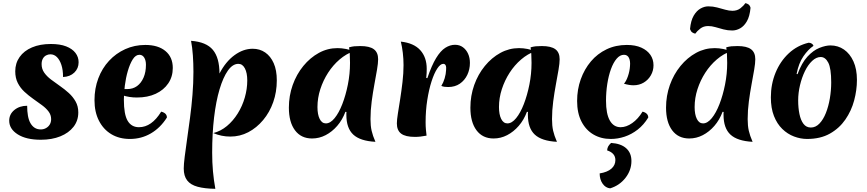

<svg xmlns="http://www.w3.org/2000/svg" viewBox="-20 -860 5460 1209"><path d="M237 20Q145 20 91.5 -14Q38 -48 38 -100Q38 -141 70.5 -167.5Q103 -194 151 -194Q151 -159 156 -131Q161 -103 172 -84Q183 -65 199 -55Q215 -45 237 -45Q254 -45 269 -53Q284 -61 293 -75.5Q302 -90 302 -110Q302 -136 286 -157.5Q270 -179 244 -198Q218 -217 189 -237.5Q160 -258 134 -282Q108 -306 92 -337.5Q76 -369 76 -411Q76 -462 103.5 -501Q131 -540 181.5 -561.5Q232 -583 300 -583Q358 -583 396.5 -568Q435 -553 455 -527Q475 -501 475 -468Q475 -429 448 -403Q421 -377 377 -375Q377 -420 366.5 -451.5Q356 -483 338.5 -500.5Q321 -518 297 -518Q283 -518 270 -511Q257 -504 249.5 -490Q242 -476 242 -456Q242 -426 258.5 -402.5Q275 -379 301.5 -359Q328 -339 357.5 -318.5Q387 -298 413 -274.5Q439 -251 456 -221Q473 -191 473 -152Q473 -100 443 -61.5Q413 -23 360 -1.5Q307 20 237 20Z M798 15Q731 15 681 -15Q631 -45 603 -100Q575 -155 575 -229Q575 -303 599 -366.5Q623 -430 666.5 -477Q710 -524 768.5 -550.5Q827 -577 895 -577Q976 -577 1022 -538.5Q1068 -500 1068 -432Q1068 -377 1039.5 -335Q1011 -293 960.5 -269.5Q910 -246 842 -246Q818 -246 795.5 -249.5Q773 -253 751 -260L754 -299H780Q817 -299 843 -318Q869 -337 884 -371.5Q899 -406 899 -452Q899 -480 888 -497.5Q877 -515 858 -515Q834 -515 816 -486.5Q798 -458 785 -413.5Q772 -369 766 -320.5Q760 -272 760 -232Q760 -139 784 -99Q808 -59 855 -59Q935 -59 995 -157Q1031 -148 1031 -120Q990 -55 930 -20Q870 15 798 15Z M1362 -397Q1401 -472 1456.5 -512.5Q1512 -553 1571 -553Q1616 -553 1650 -529.5Q1684 -506 1703.5 -462Q1723 -418 1723 -354Q1723 -281 1700.5 -217Q1678 -153 1637 -104Q1596 -55 1543.5 -27.5Q1491 0 1430 0Q1374 0 1323 -22Q1370 -34 1409 -66.5Q1448 -99 1477 -145.5Q1506 -192 1521.5 -246Q1537 -300 1537 -353Q1537 -401 1522 -429.5Q1507 -458 1481 -458Q1445 -458 1415 -415.5Q1385 -373 1362.5 -297.5Q1340 -222 1328 -120.5Q1316 -19 1316 101Q1316 163 1321 218.5Q1326 274 1336 329Q1269 328 1224.5 316Q1180 304 1158.5 276Q1137 248 1137 201Q1137 175 1143 127Q1149 79 1158 16.5Q1167 -46 1176.5 -117.5Q1186 -189 1192 -263Q1198 -337 1198 -407Q1198 -461 1194.5 -511Q1191 -561 1183 -603Q1279 -596 1320.5 -546Q1362 -496 1362 -397Z M2155 -156Q2136 -105 2103.5 -67.5Q2071 -30 2030.5 -9Q1990 12 1945 12Q1876 12 1837.5 -39.5Q1799 -91 1799 -182Q1799 -257 1823 -324.5Q1847 -392 1890 -444.5Q1933 -497 1988 -527Q2043 -557 2105 -557Q2132 -557 2159.5 -551.5Q2187 -546 2206 -537Q2160 -521 2118.5 -485.5Q2077 -450 2046 -402Q2015 -354 1997 -298.5Q1979 -243 1979 -186Q1979 -139 1993 -111Q2007 -83 2032 -83Q2060 -83 2087 -116Q2114 -149 2135.5 -204.5Q2157 -260 2170.5 -327.5Q2184 -395 2184 -464Q2184 -493 2182.5 -518.5Q2181 -544 2178 -562Q2196 -567 2211 -568.5Q2226 -570 2249 -570Q2307 -570 2334 -550Q2361 -530 2361 -487Q2361 -462 2354 -421Q2347 -380 2337.5 -329Q2328 -278 2320.5 -221.5Q2313 -165 2313 -110Q2313 -68 2320 -37Q2327 -6 2344 33Q2248 28 2204.5 -12.5Q2161 -53 2161 -137Q2161 -146 2161 -149Q2161 -152 2162 -155Z M2671 -368Q2698 -448 2726 -494Q2754 -540 2784 -559Q2814 -578 2845 -578Q2874 -578 2895 -562.5Q2916 -547 2927.5 -521.5Q2939 -496 2939 -464Q2939 -423 2922.5 -388.5Q2906 -354 2875.5 -333Q2845 -312 2802 -312Q2789 -312 2778.5 -313.5Q2768 -315 2759 -319Q2772 -340 2780 -367Q2788 -394 2789 -419Q2791 -438 2786.5 -448Q2782 -458 2771 -458Q2753 -458 2733.5 -428.5Q2714 -399 2697.5 -348Q2681 -297 2670.5 -230.5Q2660 -164 2660 -90Q2660 -64 2662 -43.5Q2664 -23 2666 -6Q2646 -2 2628 0Q2610 2 2593 2Q2533 2 2506 -18.5Q2479 -39 2479 -83Q2479 -105 2485.5 -145.5Q2492 -186 2500 -237Q2508 -288 2514.5 -343.5Q2521 -399 2521 -450Q2521 -489 2516.5 -527Q2512 -565 2504 -598Q2586 -589 2626.5 -544Q2667 -499 2667 -427Q2667 -416 2666.5 -401Q2666 -386 2664 -369Z M3298 -156Q3279 -105 3246.5 -67.5Q3214 -30 3173.5 -9Q3133 12 3088 12Q3019 12 2980.5 -39.5Q2942 -91 2942 -182Q2942 -257 2966 -324.5Q2990 -392 3033 -444.5Q3076 -497 3131 -527Q3186 -557 3248 -557Q3275 -557 3302.5 -551.5Q3330 -546 3349 -537Q3303 -521 3261.5 -485.5Q3220 -450 3189 -402Q3158 -354 3140 -298.5Q3122 -243 3122 -186Q3122 -139 3136 -111Q3150 -83 3175 -83Q3203 -83 3230 -116Q3257 -149 3278.5 -204.5Q3300 -260 3313.5 -327.5Q3327 -395 3327 -464Q3327 -493 3325.5 -518.5Q3324 -544 3321 -562Q3339 -567 3354 -568.5Q3369 -570 3392 -570Q3450 -570 3477 -550Q3504 -530 3504 -487Q3504 -462 3497 -421Q3490 -380 3480.5 -329Q3471 -278 3463.5 -221.5Q3456 -165 3456 -110Q3456 -68 3463 -37Q3470 -6 3487 33Q3391 28 3347.5 -12.5Q3304 -53 3304 -137Q3304 -146 3304 -149Q3304 -152 3305 -155Z M3796 -226Q3796 -143 3820 -101Q3844 -59 3888 -59Q3924 -59 3961 -85Q3998 -111 4026 -157Q4043 -153 4052.5 -143.5Q4062 -134 4062 -120Q4034 -74 3995.5 -44Q3957 -14 3913.5 0.5Q3870 15 3826 15Q3765 15 3717 -13Q3669 -41 3641.5 -94.5Q3614 -148 3614 -224Q3614 -297 3637 -361Q3660 -425 3701 -473.5Q3742 -522 3799.5 -549.5Q3857 -577 3927 -577Q3981 -577 4018.5 -560Q4056 -543 4075.5 -514.5Q4095 -486 4095 -449Q4095 -415 4078.5 -386Q4062 -357 4033.5 -340Q4005 -323 3969 -323Q3956 -323 3940.5 -325.5Q3925 -328 3909 -333Q3923 -348 3934 -380Q3945 -412 3947 -444Q3950 -476 3940.5 -495.5Q3931 -515 3909 -515Q3884 -515 3863 -490.5Q3842 -466 3827 -424.5Q3812 -383 3804 -331.5Q3796 -280 3796 -226ZM3828 40Q3890 44 3923 73.5Q3956 103 3956 154Q3956 212 3918.5 260Q3881 308 3822 326Q3793 323 3774.5 296.5Q3756 270 3756 232Q3805 224 3830 202Q3855 180 3855 148Q3855 104 3803 87Q3804 72 3810 61.5Q3816 51 3828 40Z M4530 -156Q4511 -105 4478.5 -67.5Q4446 -30 4405.5 -9Q4365 12 4320 12Q4251 12 4212.5 -39.5Q4174 -91 4174 -182Q4174 -257 4198 -324.5Q4222 -392 4265 -444.5Q4308 -497 4363 -527Q4418 -557 4480 -557Q4507 -557 4534.5 -551.5Q4562 -546 4581 -537Q4535 -521 4493.5 -485.5Q4452 -450 4421 -402Q4390 -354 4372 -298.5Q4354 -243 4354 -186Q4354 -139 4368 -111Q4382 -83 4407 -83Q4435 -83 4462 -116Q4489 -149 4510.5 -204.5Q4532 -260 4545.5 -327.5Q4559 -395 4559 -464Q4559 -493 4557.5 -518.5Q4556 -544 4553 -562Q4571 -567 4586 -568.5Q4601 -570 4624 -570Q4682 -570 4709 -550Q4736 -530 4736 -487Q4736 -462 4729 -421Q4722 -380 4712.5 -329Q4703 -278 4695.5 -221.5Q4688 -165 4688 -110Q4688 -68 4695 -37Q4702 -6 4719 33Q4623 28 4579.5 -12.5Q4536 -53 4536 -137Q4536 -146 4536 -149Q4536 -152 4537 -155ZM4358 -648Q4348 -650 4339 -656Q4330 -662 4325 -677Q4330 -731 4348.5 -762Q4367 -793 4391.5 -806.5Q4416 -820 4440 -820Q4469 -820 4495.5 -813Q4522 -806 4546.5 -799Q4571 -792 4592 -792Q4622 -792 4642.5 -808Q4663 -824 4673 -840Q4683 -839 4692.5 -832.5Q4702 -826 4706 -811Q4701 -757 4683 -726Q4665 -695 4640.5 -681.5Q4616 -668 4591 -668Q4562 -668 4535.5 -675Q4509 -682 4485.5 -689Q4462 -696 4439 -696Q4410 -696 4389.5 -680Q4369 -664 4358 -648Z M5062 15Q5021 15 4980 -0.5Q4939 -16 4906 -48Q4873 -80 4853.5 -129.5Q4834 -179 4834 -247Q4834 -330 4863.5 -402Q4893 -474 4946.5 -524Q5000 -574 5072 -591Q5083 -591 5092 -585Q5101 -579 5102 -571Q5069 -549 5039 -505.5Q5009 -462 4996 -394L5002 -393Q5028 -464 5064.5 -503.5Q5101 -543 5140 -558.5Q5179 -574 5209 -574Q5257 -574 5294.5 -548Q5332 -522 5354 -473.5Q5376 -425 5376 -357Q5376 -293 5358.5 -227.5Q5341 -162 5303 -107Q5265 -52 5205.5 -18.5Q5146 15 5062 15ZM5086 -57Q5116 -57 5140 -82Q5164 -107 5180.5 -148.5Q5197 -190 5205.5 -240.5Q5214 -291 5214 -341Q5214 -430 5195.5 -465.5Q5177 -501 5148 -501Q5120 -501 5094 -476.5Q5068 -452 5048.5 -412Q5029 -372 5017.5 -323.5Q5006 -275 5006 -228Q5006 -181 5014 -142Q5022 -103 5039.5 -80Q5057 -57 5086 -57Z"/></svg>

Font: Merienda ExtraBold
Style: Regular
Weight: 800
Designer: Eduardo Rodriguez Tunni
Foundry: Eduardo Rodriguez Tunni
Version: Version 2.001